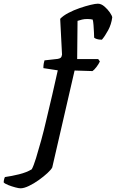

<svg xmlns="http://www.w3.org/2000/svg" viewBox="-190 -820 628 1040"><path d="M-79 200Q-88 200 -107 195Q-126 190 -145 182.5Q-164 175 -170 168Q-170 160 -167.5 150.5Q-165 141 -163 139Q-127 134 -86.5 124Q-46 114 -18 97Q-8 79 5 37Q18 -5 33 -59.5Q48 -114 61 -171Q79 -246 93.5 -308.5Q108 -371 123 -439L45 -451Q45 -465 47 -476.5Q49 -488 51 -493L123 -501Q134 -503 139 -507.5Q144 -512 146 -524L136 -718Q152 -735 180.5 -750Q209 -765 241 -776Q273 -787 300 -793.5Q327 -800 340 -800Q358 -800 375.5 -785Q393 -770 405 -752.5Q417 -735 418 -726Q413 -688 396 -656.5Q379 -625 362 -605Q345 -605 334.5 -608.5Q324 -612 320 -616Q320 -624 319 -644Q318 -664 316.5 -684.5Q315 -705 312 -714Q300 -717 282 -717Q267 -717 254.5 -714Q242 -711 230 -707L228 -500H342L351 -487Q344 -472 332 -456.5Q320 -441 311 -435L214 -438L93 87Q87 99 67 117.5Q47 136 20.5 155Q-6 174 -33 187Q-60 200 -79 200Z"/></svg>

Font: Texturina SemiBold
Style: Italic
Weight: 600
Italic angle: -11°
Designer: Guillermo Torres Carreño
Foundry: Omnibus-Type
Version: Version 1.002; ttfautohint (v1.8.3)